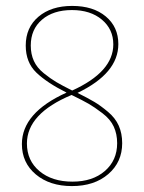

<svg xmlns="http://www.w3.org/2000/svg" viewBox="-20 -625 487 649"><path d="M242 -311Q278 -293 299 -280.5Q320 -268 345 -247Q370 -226 381.5 -200Q393 -174 393 -141Q393 -77 346 -36.5Q299 4 223 4Q148 4 101 -35.5Q54 -75 54 -138Q54 -244 205 -312Q139 -345 103 -379.5Q67 -414 67 -471Q67 -532 110 -568.5Q153 -605 224 -605Q295 -605 337.5 -569.5Q380 -534 380 -476Q380 -377 242 -311ZM84 -471Q84 -442 94.5 -419Q105 -396 128 -377.5Q151 -359 170.5 -347.5Q190 -336 224 -319Q363 -382 363 -475Q363 -526 324.5 -558.5Q286 -591 223 -591Q160 -591 122 -558.5Q84 -526 84 -471ZM225 -11Q293 -11 334.5 -47Q376 -83 376 -141Q376 -172 364.5 -197Q353 -222 326 -242.5Q299 -263 280 -274Q261 -285 222 -304Q71 -241 71 -140Q71 -82 113.5 -46.5Q156 -11 225 -11Z"/></svg>

Font: EauTestText Thin
Style: Italic
Weight: 250
Italic angle: -12°
Designer: Christian Thalmann (Catharsis Fonts)
Version: Version 0.001;PS 000.001;hotconv 1.0.88;makeotf.lib2.5.64775